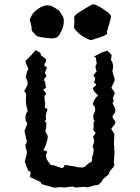

<svg xmlns="http://www.w3.org/2000/svg" viewBox="-20 -857 640 879"><path d="M480.5 -795.9C443.4 -823.2 418 -837.9 405.3 -836.9C403.3 -836.9 402.3 -836.9 400.4 -835.9C389.6 -830.1 372.1 -819.3 346.7 -803.7C326.2 -792 317.4 -781.2 319.3 -772.5C321.3 -764.6 321.3 -750 318.4 -729.5C329.1 -713.9 343.8 -700.2 360.4 -689.5C377.9 -679.7 389.6 -674.8 395.5 -672.9C445.3 -687.5 470.7 -697.3 470.7 -704.1L469.7 -713.9C482.4 -752.9 488.3 -776.4 488.3 -783.2C488.3 -785.2 488.3 -785.2 487.3 -786.1C484.4 -787.1 482.4 -790 480.5 -795.9ZM252 -806.6C251 -808.6 242.2 -814.5 224.6 -825.2C207 -835.9 185.5 -835 163.1 -822.3C143.6 -810.5 130.9 -797.9 125 -786.1C119.1 -774.4 116.2 -768.6 116.2 -767.6C123 -741.2 126 -727.5 125 -724.6C124 -721.7 125 -717.8 127.9 -712.9C134.8 -707 140.6 -701.2 144.5 -695.3C148.4 -689.5 170.9 -684.6 212.9 -681.6C232.4 -679.7 246.1 -686.5 253.9 -701.2C261.7 -715.8 266.6 -727.5 268.6 -733.4C274.4 -756.8 273.4 -773.4 265.6 -785.2C257.8 -796.9 252.9 -804.7 252 -806.6ZM491.2 -605.5C480.5 -617.2 474.6 -622.1 473.6 -623L471.7 -625C455.1 -620.1 447.3 -617.2 446.3 -617.2C446.3 -616.2 434.6 -610.4 411.1 -598.6C416 -594.7 418 -592.8 418.9 -592.8C418.9 -591.8 419.9 -585 421.9 -572.3C422.9 -566.4 421.9 -562.5 418.9 -558.6C416 -554.7 417 -545.9 421.9 -531.2C422.9 -529.3 421.9 -528.3 418.9 -526.4C416 -524.4 413.1 -519.5 408.2 -511.7C407.2 -509.8 409.2 -507.8 413.1 -504.9C417 -501 416 -493.2 410.2 -479.5C418.9 -473.6 421.9 -468.8 418 -464.8C413.1 -460.9 409.2 -459 407.2 -456.1C404.3 -452.1 406.2 -446.3 411.1 -439.5C416 -432.6 420.9 -427.7 426.8 -422.9C429.7 -420.9 427.7 -418 422.9 -414.1C418 -410.2 412.1 -400.4 405.3 -382.8C403.3 -380.9 405.3 -377 410.2 -373C415 -369.1 417 -361.3 415 -348.6C414.1 -344.7 413.1 -341.8 410.2 -337.9C407.2 -334 406.2 -325.2 408.2 -311.5C409.2 -307.6 410.2 -305.7 412.1 -303.7C414.1 -301.8 413.1 -298.8 407.2 -295.9C409.2 -287.1 409.2 -282.2 409.2 -281.2C409.2 -280.3 408.2 -275.4 407.2 -262.7C407.2 -258.8 410.2 -255.9 415 -252.9C419.9 -250 417 -244.1 406.2 -232.4C409.2 -218.8 411.1 -211.9 411.1 -210.9C412.1 -210 409.2 -203.1 405.3 -189.5C403.3 -185.5 404.3 -182.6 407.2 -178.7C410.2 -174.8 409.2 -167 407.2 -156.2C406.2 -149.4 406.2 -146.5 404.3 -145.5C402.3 -144.5 401.4 -135.7 400.4 -119.1C399.4 -116.2 397.5 -114.3 392.6 -113.3C388.7 -112.3 381.8 -106.4 371.1 -95.7C366.2 -90.8 355.5 -88.9 341.8 -90.8C328.1 -93.8 307.6 -97.7 279.3 -101.6C276.4 -102.5 274.4 -99.6 272.5 -94.7C270.5 -89.8 266.6 -86.9 261.7 -87.9L224.6 -100.6C223.6 -101.6 219.7 -101.6 212.9 -100.6C200.2 -117.2 195.3 -126 194.3 -127C193.4 -127.9 192.4 -132.8 190.4 -145.5C189.5 -149.4 191.4 -153.3 195.3 -158.2C198.2 -163.1 193.4 -166 181.6 -168C178.7 -168.9 178.7 -170.9 181.6 -174.8C184.6 -178.7 188.5 -188.5 193.4 -205.1C198.2 -221.7 200.2 -232.4 197.3 -237.3C194.3 -241.2 192.4 -246.1 189.5 -252C187.5 -255.9 187.5 -258.8 189.5 -262.7C191.4 -266.6 191.4 -277.3 192.4 -294.9C192.4 -295.9 190.4 -296.9 186.5 -299.8C182.6 -301.8 183.6 -303.7 190.4 -306.6C189.5 -324.2 189.5 -334 190.4 -335C191.4 -335.9 192.4 -341.8 196.3 -352.5C198.2 -358.4 196.3 -361.3 190.4 -360.4C185.5 -360.4 183.6 -366.2 186.5 -378.9C187.5 -383.8 187.5 -385.7 186.5 -386.7C185.5 -386.7 184.6 -394.5 183.6 -411.1C183.6 -418 185.5 -421.9 189.5 -424.8C193.4 -427.7 189.5 -434.6 177.7 -445.3C186.5 -452.1 191.4 -456.1 190.4 -458C189.5 -460 188.5 -465.8 187.5 -476.6C187.5 -482.4 186.5 -485.4 182.6 -487.3C178.7 -489.3 182.6 -497.1 193.4 -509.8C187.5 -518.6 184.6 -523.4 185.5 -525.4C186.5 -527.3 189.5 -533.2 194.3 -544.9C195.3 -548.8 192.4 -551.8 186.5 -553.7C180.7 -555.7 182.6 -562.5 189.5 -574.2C191.4 -578.1 191.4 -581.1 190.4 -585C189.5 -587.9 182.6 -593.8 168.9 -602.5C166 -611.3 164.1 -615.2 163.1 -616.2C162.1 -617.2 155.3 -621.1 142.6 -627C130.9 -613.3 125 -606.4 124 -605.5L96.7 -578.1C97.7 -571.3 98.6 -568.4 98.6 -567.4L108.4 -545.9C110.4 -542 109.4 -538.1 106.4 -535.2C103.5 -531.2 101.6 -522.5 98.6 -505.9C97.7 -502.9 98.6 -500 100.6 -496.1C103.5 -493.2 105.5 -486.3 106.4 -476.6C107.4 -471.7 105.5 -465.8 101.6 -459C98.6 -453.1 94.7 -447.3 91.8 -442.4V-440.4C90.8 -438.5 92.8 -436.5 95.7 -434.6C99.6 -432.6 100.6 -421.9 98.6 -401.4C97.7 -389.6 98.6 -380.9 100.6 -373C102.5 -366.2 104.5 -358.4 106.4 -351.6C107.4 -347.7 105.5 -344.7 101.6 -339.8C97.7 -335.9 95.7 -326.2 96.7 -311.5C96.7 -303.7 98.6 -298.8 102.5 -297.9C106.4 -296.9 104.5 -286.1 95.7 -266.6C94.7 -264.6 93.8 -263.7 92.8 -261.7C90.8 -258.8 94.7 -243.2 101.6 -214.8C103.5 -209 102.5 -203.1 98.6 -199.2C94.7 -195.3 95.7 -185.5 101.6 -168.9C103.5 -163.1 103.5 -155.3 100.6 -144.5C97.7 -132.8 95.7 -126 94.7 -123L93.8 -116.2L107.4 -79.1C108.4 -76.2 112.3 -73.2 117.2 -72.3C121.1 -70.3 121.1 -63.5 117.2 -50.8C116.2 -46.9 120.1 -43.9 128.9 -41C137.7 -37.1 148.4 -32.2 159.2 -27.3C166 -23.4 169.9 -20.5 168.9 -17.6C168 -15.6 176.8 -11.7 197.3 -6.8C214.8 -1 224.6 1 225.6 2C227.5 2 236.3 2 252 0C260.7 -1 266.6 0 269.5 1C272.5 2 283.2 1 301.8 -2C311.5 -3.9 317.4 -2.9 319.3 0C321.3 2 332 2 354.5 -1C366.2 -2 373 -2 376 0C378.9 2 389.6 -1 411.1 -7.8C418 -9.8 421.9 -10.7 423.8 -8.8C424.8 -6.8 430.7 -10.7 441.4 -21.5C446.3 -26.4 449.2 -29.3 448.2 -31.2C447.3 -33.2 455.1 -40 471.7 -53.7C477.5 -58.6 480.5 -62.5 479.5 -65.4C479.5 -68.4 486.3 -78.1 500 -93.8C502.9 -96.7 503.9 -100.6 502.9 -105.5C501 -110.4 501 -122.1 502.9 -139.6C504.9 -154.3 504.9 -166 502.9 -172.9C502 -178.7 502.9 -183.6 502.9 -185.5C502 -191.4 501 -200.2 502 -210.9L502.9 -228.5C503.9 -238.3 503.9 -243.2 502.9 -245.1C502 -247.1 499 -250 496.1 -255.9C493.2 -259.8 492.2 -263.7 490.2 -265.6C488.3 -267.6 491.2 -271.5 498 -278.3C506.8 -288.1 510.7 -295.9 506.8 -301.8C503.9 -306.6 501 -311.5 498 -314.5C493.2 -320.3 494.1 -328.1 502.9 -336.9C505.9 -339.8 507.8 -344.7 507.8 -349.6C508.8 -358.4 503.9 -369.1 496.1 -381.8C494.1 -384.8 496.1 -388.7 499 -391.6C502 -394.5 501 -398.4 496.1 -406.2C501 -418.9 503.9 -425.8 504.9 -428.7C506.8 -431.6 502.9 -438.5 492.2 -451.2C490.2 -454.1 489.3 -456.1 491.2 -458C492.2 -460 496.1 -469.7 503.9 -486.3C505.9 -489.3 505.9 -494.1 502.9 -502C501 -509.8 498 -519.5 495.1 -528.3C494.1 -531.2 494.1 -534.2 496.1 -539.1C498 -543.9 499 -552.7 496.1 -565.4C494.1 -573.2 492.2 -577.1 490.2 -578.1C487.3 -578.1 488.3 -586.9 491.2 -605.5Z"/></svg>

Font: Hermetico
Style: Regular
Weight: 400
Version: Version 1.0